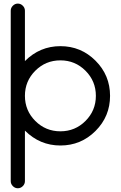

<svg xmlns="http://www.w3.org/2000/svg" viewBox="-20 -802 665 1057"><path d="M117.2 -465.8Q199.2 -547.9 312.5 -547.9Q425.8 -547.9 505.9 -467.8Q585.9 -387.7 585.9 -274.4Q585.9 -161.1 505.9 -81.1Q425.8 -1 312.5 -1Q199.2 -1 117.2 -83V195.3Q117.2 210.9 105.5 222.7Q93.8 234.4 78.1 234.4Q62.5 234.4 50.8 222.7Q39.1 210.9 39.1 195.3V-743.2Q39.1 -758.8 50.8 -770.5Q62.5 -782.2 78.1 -782.2Q93.8 -782.2 105.5 -770.5Q117.2 -758.8 117.2 -743.2ZM174.3 -412.6Q117.2 -355.5 117.2 -274.4Q117.2 -193.4 174.3 -136.2Q231.4 -79.1 312.5 -79.1Q393.6 -79.1 450.7 -136.2Q507.8 -193.4 507.8 -274.4Q507.8 -355.5 450.7 -412.6Q393.6 -469.7 312.5 -469.7Q231.4 -469.7 174.3 -412.6Z"/></svg>

Font: Comfortaa
Style: Regular
Weight: 400
Designer: Johan Aakerlund
Foundry: Johan Aakerlund
Version: Version 2.001; ttfautohint (v1.4.1)